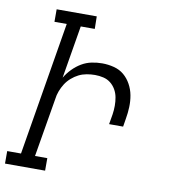

<svg xmlns="http://www.w3.org/2000/svg" viewBox="-95 -806 778 877"><g transform="rotate(10 293.5 -367.5)"><path d="M173 0H-13V-58H51L154 -677H97V-735H283L284 -677H219L178 -432Q191 -454 209.5 -473Q228 -492 250 -505Q272 -518 296.5 -523Q321 -528 345 -528Q373 -528 400 -521Q427 -514 446.5 -497.5Q466 -481 479 -457.5Q492 -434 497 -407.5Q502 -381 501 -353Q500 -325 495 -297L489 -260H424L432 -307Q435 -327 435 -347Q435 -367 431.5 -386Q428 -405 418.5 -421.5Q409 -438 394.5 -449.5Q380 -461 361 -465.5Q342 -470 322 -470Q303 -470 283.5 -466.5Q264 -463 247 -454.5Q230 -446 214.5 -432.5Q199 -419 188.5 -402.5Q178 -386 171 -367.5Q164 -349 162 -331L116 -58H173Z"/></g></svg>

Font: Iosevka HT Light Extended
Style: Italic
Weight: 300
Width: 7
Italic angle: -9°
Monospace: yes
Designer: Belleve Invis
Foundry: Belleve Invis
Version: Version 32.3.0; ttfautohint (v1.8.4)